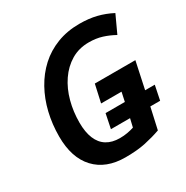

<svg xmlns="http://www.w3.org/2000/svg" viewBox="-167 -866 987 1017"><g transform="rotate(-30 326.0 -357.5)"><path d="M313 10Q195 10 129 -60.5Q63 -131 63 -261Q63 -336 79.5 -405Q96 -474 128.5 -532.5Q161 -591 208 -634Q255 -677 317 -701Q379 -725 454 -725Q511 -725 557.5 -713.5Q604 -702 648 -679L599 -573Q565 -592 528.5 -603.5Q492 -615 448 -615Q387 -615 339.5 -586.5Q292 -558 259 -509.5Q226 -461 209.5 -399.5Q193 -338 193 -271Q193 -213 209.5 -173Q226 -133 258.5 -113Q291 -93 338 -93Q363 -93 385 -97Q407 -101 425 -107L437 -158H320L338 -246H456L468 -302H343L367 -410H615L580 -246H639L621 -158H561L532 -28Q487 -12 436 -1Q385 10 313 10Z"/></g></svg>

Font: Noto Sans Display SemiBold
Style: Italic
Weight: 600
Italic angle: -12°
Designer: Monotype Design Team
Foundry: Monotype Imaging Inc.
Version: Version 2.003